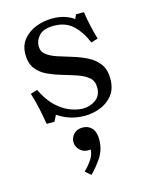

<svg xmlns="http://www.w3.org/2000/svg" viewBox="-114 -542 696 899"><g transform="rotate(-15 234.0 -92.5)"><path d="M133 -361Q133 -334 153.5 -318.5Q174 -303 206.5 -292.5Q239 -282 275.5 -271Q312 -260 344.5 -243.5Q377 -227 397.5 -199.5Q418 -172 418 -127Q418 -77 392.5 -46.5Q367 -16 330.5 -3Q294 10 260 10Q219 10 186.5 -1Q154 -12 128 -30L113 0H75Q69 -39 60.5 -77.5Q52 -116 40 -155L73 -165Q100 -109 134 -78.5Q168 -48 201 -36.5Q234 -25 258 -25Q293 -25 320.5 -44.5Q348 -64 348 -104Q348 -135 327.5 -152.5Q307 -170 274.5 -181Q242 -192 205.5 -202.5Q169 -213 136.5 -228Q104 -243 83.5 -269.5Q63 -296 63 -339Q63 -383 87 -412Q111 -441 148.5 -455.5Q186 -470 228 -470Q260 -470 287 -461.5Q314 -453 331 -439L341 -460H379Q384 -426 391.5 -392Q399 -358 409 -324L376 -314Q354 -368 318.5 -401.5Q283 -435 227 -435Q175 -435 154 -411.5Q133 -388 133 -361ZM232 60Q260 60 277 78.5Q294 97 294 134Q294 184 268 222Q242 260 216 285L189 262Q209 243 226 218.5Q243 194 243 169Q239 170 235.5 170Q232 170 229 170Q207 170 190.5 153.5Q174 137 174 115Q174 93 190 76.5Q206 60 232 60Z"/></g></svg>

Font: Brygada 1918
Style: Regular
Weight: 400
Designer: Mateusz Machalski | Borys Kosmynka | Przemek Hoffer
Foundry: NIEPODLEGLA 2018
Version: Version 3.006